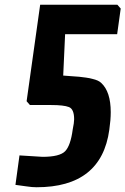

<svg xmlns="http://www.w3.org/2000/svg" viewBox="-20 -772 528 808"><path d="M446 -300Q446 -267 440 -226Q407 16 134 16Q115 16 92.5 12.5Q70 9 45 6L62 -118Q157 -112 159 -112Q231 -112 254 -135.5Q277 -159 286 -227Q292 -256 292 -270Q292 -313 270 -321.5Q248 -330 196 -330H106L92 -346L149 -752H474L488 -736L473 -628H254L246 -454Q256 -453 279 -451.5Q302 -450 313 -449Q324 -448 341.5 -445.5Q359 -443 369 -440Q395 -434 406 -423Q446 -386 446 -300Z"/></svg>

Font: Chau Philomene One
Style: Italic
Weight: 400
Designer: Vicente Lamonaca
Foundry: TipoType
Version: Version 1.001